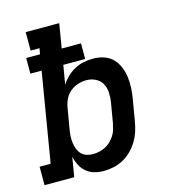

<svg xmlns="http://www.w3.org/2000/svg" viewBox="-117 -825 828 924"><g transform="rotate(-15 296.5 -363.5)"><path d="M286 8Q262 8 239.5 1.5Q217 -5 200 -19.5Q183 -34 172.5 -54.5Q162 -75 157 -97L141 0H-7V-92H48L122 -536H66V-614H135L140 -643H96V-735H263L243 -614H339V-536H230L214 -441Q227 -462 245 -479Q263 -496 284.5 -507.5Q306 -519 329.5 -523.5Q353 -528 376 -528Q403 -528 429 -519.5Q455 -511 473 -492.5Q491 -474 501 -449.5Q511 -425 514.5 -398.5Q518 -372 516.5 -344Q515 -316 510 -288L493 -188Q489 -163 481.5 -138.5Q474 -114 460.5 -91Q447 -68 428 -48.5Q409 -29 385.5 -16Q362 -3 336.5 2.5Q311 8 286 8ZM258 -84Q273 -84 289 -87.5Q305 -91 319.5 -98.5Q334 -106 346 -117.5Q358 -129 367 -143Q376 -157 380.5 -172.5Q385 -188 388 -203L405 -303Q409 -327 407.5 -351.5Q406 -376 395 -395.5Q384 -415 363 -425.5Q342 -436 318 -436Q318 -436 318 -436Q318 -436 318 -436H317Q296 -436 274.5 -429Q253 -422 235.5 -407Q218 -392 208.5 -371Q199 -350 196 -329L179 -229Q176 -212 175 -195.5Q174 -179 176 -163Q178 -147 183.5 -132Q189 -117 199.5 -105.5Q210 -94 225.5 -89Q241 -84 258 -84Z"/></g></svg>

Font: Iosevka Etoile SmBdObl
Style: Regular
Weight: 600
Italic angle: -9°
Designer: Belleve Invis
Foundry: Belleve Invis
Version: Version 15.5.2; ttfautohint (v1.8.4)